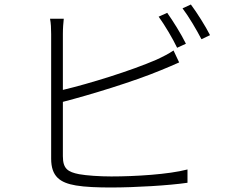

<svg xmlns="http://www.w3.org/2000/svg" viewBox="-20 -824 1040 852"><path d="M805 -630C784 -673 747 -732 722 -767L684 -750C711 -713 747 -652 766 -612ZM259 -372C379 -403 573 -462 693 -512C721 -523 752 -537 775 -547L750 -600C728 -585 702 -572 674 -559C561 -510 377 -453 259 -425V-673C259 -701 261 -721 263 -741H202C206 -721 207 -698 207 -673V-120C207 -41 246 -13 317 -1C357 6 416 8 472 8C580 8 730 -1 812 -13V-72C728 -50 580 -41 474 -41C422 -41 364 -45 331 -51C281 -61 259 -75 259 -131ZM790 -787C818 -750 851 -694 874 -650L912 -668C893 -706 854 -768 827 -804Z"/></svg>

Font: Noto Sans T Chinese Light
Style: Regular
Weight: 300
Designer: Ryoko NISHIZUKA (kana & ideographs); Paul D. Hunt (Latin, Greek & Cyrillic); Wenlong ZHANG (bopomofo); Sandoll Communica
Foundry: Adobe Systems Incorporated
Version: Version 1.000;PS 1;hotconv 1.0.78;makeotf.lib2.5.61930